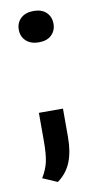

<svg xmlns="http://www.w3.org/2000/svg" viewBox="-77 -533 361 713"><g transform="rotate(-10 103.0 -176.5)"><path d="M82 144 26.9 120.1Q44.9 90.8 51 62.5Q57.1 34.2 57.1 -14.2V-121.1H147.9V-14.2Q147.9 41 132.6 79.6Q117.2 118.2 82 144ZM150.9 -395.5Q133.8 -378.9 103 -378.9Q72.3 -378.9 54.7 -395.5Q37.1 -412.1 37.1 -438Q37.1 -463.9 54.7 -480.5Q72.3 -497.1 103 -497.1Q133.8 -497.1 150.9 -480.5Q168 -463.9 168 -438Q168 -412.1 150.9 -395.5Z"/></g></svg>

Font: Creato Display Medium
Style: Regular
Weight: 500
Version: Version 1.000